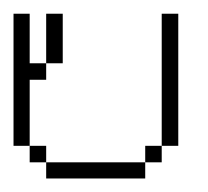

<svg xmlns="http://www.w3.org/2000/svg" viewBox="-20 -264 308 284"><path d="M48.3 0V-23.9H194.8V0ZM23.9 -23.9V-48.3H48.3V-23.9ZM194.8 -23.9V-48.3H219.2V-23.9ZM0 -48.3V-243.7H23.9V-170.4H48.3V-146H23.9V-48.3ZM48.3 -170.4V-243.7H72.8V-170.4ZM219.2 -48.3V-243.7H243.7V-48.3Z"/></svg>

Font: FS Mondwest Regular
Style: Regular
Weight: 400
Designer: NZWStudios2024
Foundry: https://fontstruct.com
Version: Version 1.0